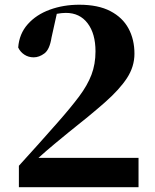

<svg xmlns="http://www.w3.org/2000/svg" viewBox="-20 -784 648 804"><path d="M141.1 -123H560.1V0H59.1V-89.8Q102.5 -137.2 143.8 -183.6Q185.1 -230 222.2 -272Q276.4 -333.5 311.3 -380.1Q346.2 -426.8 363 -470.9Q379.9 -515.1 379.9 -568.8Q379.9 -643.1 346.9 -686.5Q314 -730 255.9 -730Q247.1 -730 237.3 -729Q227.5 -728 217.8 -726.1L195.8 -627Q188 -576.7 166 -560.3Q144 -543.9 121.1 -543.9Q99.1 -543.9 82 -555.2Q64.9 -566.4 56.2 -585Q60.5 -642.6 96.2 -682.6Q131.8 -722.7 188.5 -743.4Q245.1 -764.2 312 -764.2Q391.1 -764.2 442.1 -737.5Q493.2 -710.9 518.1 -664.8Q543 -618.7 543 -559.1Q543 -505.4 512 -457.5Q481 -409.7 419.2 -355.2Q357.4 -300.8 265.1 -228Q241.2 -208.5 208.3 -181.2Q175.3 -153.8 141.1 -123Z"/></svg>

Font: Source Han Serif JP Heavy
Style: Regular
Weight: 900
Designer: Ryoko NISHIZUKA  (kana & ideographs); Frank Grießhammer (Latin, Greek & Cyrillic); Wenlong ZHANG  (bopomofo); Sandoll Co
Foundry: Adobe Systems Incorporated
Version: Version 1.001;PS 1.001;hotconv 16.6.54;makeotf.lib2.5.65590